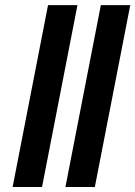

<svg xmlns="http://www.w3.org/2000/svg" viewBox="-20 -745 539 765"><path d="M288.6 -724.6 147.5 0H30.3L171.4 -724.6ZM499 -724.6 357.9 0H240.7L381.8 -724.6Z"/></svg>

Font: Arimo
Style: Italic
Weight: 400
Italic angle: -12°
Designer: Steve Matteson
Foundry: Monotype Imaging Inc.
Version: Version 1.33